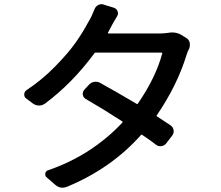

<svg xmlns="http://www.w3.org/2000/svg" viewBox="-20 -836 1040 902"><path d="M769.5 -681.6Q779.3 -683.6 788.1 -683.6Q813.5 -683.6 832 -671.9L854.5 -658.2Q867.2 -650.4 871.1 -636.7Q872.1 -630.9 872.1 -625Q872.1 -617.2 869.1 -608.4Q860.4 -591.8 856.4 -578.1Q812.5 -434.6 716.8 -294.9Q713.9 -291 717.8 -289.1Q761.7 -259.8 781.2 -247.1Q793 -239.3 795.4 -225.1Q797.9 -210.9 789.1 -199.2L760.7 -162.1Q752 -151.4 737.8 -149.4Q723.6 -147.5 712.9 -156.2Q686.5 -176.8 648.4 -202.1Q644.5 -205.1 642.6 -202.1Q502.9 -44.9 295.9 41Q284.2 45.9 273.4 45.9Q254.9 45.9 238.3 31.2L199.2 -2.9Q190.4 -10.7 192.9 -22Q195.3 -33.2 206.1 -36.1Q410.2 -106.4 554.7 -259.8Q557.6 -262.7 554.7 -265.6Q460.9 -326.2 382.8 -371.1Q371.1 -377.9 369.1 -391.1Q367.2 -404.3 376 -414.1L396.5 -436.5Q406.2 -448.2 421.4 -451.2Q436.5 -454.1 449.2 -447.3Q525.4 -405.3 621.1 -348.6Q625 -345.7 627.9 -349.6Q711.9 -471.7 742.2 -585Q743.2 -588.9 738.3 -588.9H429.7Q424.8 -588.9 422.9 -585Q319.3 -444.3 190.4 -348.6Q177.7 -339.8 162.1 -340.3Q146.5 -340.8 134.8 -349.6L103.5 -373Q93.8 -379.9 93.8 -391.6Q93.8 -405.3 105.5 -413.1Q177.7 -460.9 239.7 -524.4Q301.8 -587.9 335.9 -636.7Q370.1 -685.5 396.5 -735.4Q410.2 -756.8 423.8 -792Q428.7 -805.7 441.4 -812.5Q449.2 -816.4 457 -816.4Q461.9 -816.4 466.8 -814.5L514.6 -799.8Q527.3 -795.9 532.2 -783.2Q537.1 -770.5 530.3 -759.8Q507.8 -722.7 497.1 -701.2L487.3 -682.6Q485.4 -678.7 489.3 -678.7H727.5Q749 -678.7 769.5 -681.6Z"/></svg>

Font: Gen Jyuu Gothic L Monospace Medium
Style: Regular
Weight: 500
Designer: [Source Han Sans]
Ryoko NISHIZUKA  (kana & ideographs); Paul D. Hunt (Latin, Greek & Cyrillic); Wenlong ZHANG  (bopomofo
Version: Version 1.002.20150607